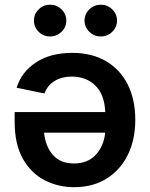

<svg xmlns="http://www.w3.org/2000/svg" viewBox="-20 -779 631 806"><path d="M283.2 -557.1Q365.2 -557.1 424.6 -522.5Q483.9 -487.8 515.9 -424.8Q547.9 -361.8 547.9 -276.4Q547.9 -192.4 516.4 -128.7Q484.9 -64.9 427.2 -29.1Q369.6 6.8 291.5 6.8Q224.6 6.8 167.7 -22.2Q110.8 -51.3 76.2 -112.1Q41.5 -172.9 41.5 -268.6V-308.6H421.9Q418.9 -381.3 380.6 -419.4Q342.3 -457.5 281.2 -457.5Q239.7 -457.5 209.7 -439.5Q179.7 -421.4 166.5 -386.7L49.8 -410.6Q69.8 -476.6 130.9 -516.8Q191.9 -557.1 283.2 -557.1ZM421.4 -222.2H165Q170.9 -163.6 202.4 -128.2Q233.9 -92.8 290.5 -92.8Q349.1 -92.8 382.8 -130.1Q416.5 -167.5 421.4 -222.2ZM190.4 -626Q162.1 -626 142.3 -645.5Q122.6 -665 122.6 -692.9Q122.6 -720.2 142.3 -739.7Q162.1 -759.3 190.4 -759.3Q218.3 -759.3 238.3 -739.7Q258.3 -720.2 258.3 -692.9Q258.3 -665 238.3 -645.5Q218.3 -626 190.4 -626ZM403.3 -626Q375 -626 355 -645.5Q335 -665 335 -692.9Q335 -720.2 355 -739.7Q375 -759.3 403.3 -759.3Q431.2 -759.3 451.2 -739.7Q471.2 -720.2 471.2 -692.9Q471.2 -665 451.2 -645.5Q431.2 -626 403.3 -626Z"/></svg>

Font: Inter SemiBold
Style: Regular
Weight: 600
Designer: Rasmus Andersson
Foundry: rsms
Version: Version 4.001;git-9221beed3